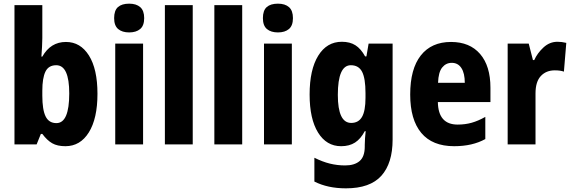

<svg xmlns="http://www.w3.org/2000/svg" viewBox="-20 -788 3121 1048"><path d="M211 -580Q211 -560 209.5 -534Q208 -508 206 -479H211Q256 -559 340 -559Q419 -559 465.5 -485Q512 -411 512 -276Q512 -141 465 -65.5Q418 10 337 10Q293 10 265 -6Q237 -22 211 -57H203L180 0H59V-760H211ZM287 -432Q245 -432 228 -397Q211 -362 211 -293V-266Q211 -189 229 -152.5Q247 -116 288 -116Q358 -116 358 -278Q358 -432 287 -432Z M685 -768Q724 -768 745.5 -749Q767 -730 767 -689Q767 -648 745 -629.5Q723 -611 685 -611Q647 -611 625 -629.5Q603 -648 603 -689Q603 -731 624 -749.5Q645 -768 685 -768ZM761 -550V0H609V-550Z M1032 0H880V-760H1032Z M1302 0H1150V-760H1302Z M1497 -768Q1536 -768 1557.5 -749Q1579 -730 1579 -689Q1579 -648 1557 -629.5Q1535 -611 1497 -611Q1459 -611 1437 -629.5Q1415 -648 1415 -689Q1415 -731 1436 -749.5Q1457 -768 1497 -768ZM1573 -550V0H1421V-550Z M1846 -560Q1890 -560 1920 -541Q1950 -522 1973 -480H1980L1992 -550H2123V-26Q2123 103 2061.5 171.5Q2000 240 1868 240Q1769 240 1696 203V73Q1740 95 1780.5 105Q1821 115 1864 115Q1915 115 1943 91Q1971 67 1971 12V3Q1971 -13 1972.5 -34Q1974 -55 1976 -72H1971Q1949 -30 1918 -10Q1887 10 1842 10Q1762 10 1716 -64.5Q1670 -139 1670 -272Q1670 -408 1717 -484Q1764 -560 1846 -560ZM1895 -432Q1824 -432 1824 -270Q1824 -117 1897 -117Q1937 -117 1956 -150Q1975 -183 1975 -254V-280Q1975 -360 1956.5 -396Q1938 -432 1895 -432Z M2442 -559Q2544 -559 2600.5 -493.5Q2657 -428 2657 -309V-231H2370Q2372 -108 2478 -108Q2519 -108 2554.5 -118Q2590 -128 2629 -150V-29Q2559 10 2459 10Q2340 10 2279.5 -62.5Q2219 -135 2219 -272Q2219 -412 2277 -485.5Q2335 -559 2442 -559ZM2446 -445Q2414 -445 2393.5 -419.5Q2373 -394 2371 -336H2517Q2517 -388 2498.5 -416.5Q2480 -445 2446 -445Z M3023 -560Q3046 -560 3071 -554L3058 -397Q3039 -404 3008 -404Q2961 -404 2932 -373Q2903 -342 2903 -278V0H2751V-550H2866L2889 -460H2896Q2913 -498 2946.5 -529Q2980 -560 3023 -560Z"/></svg>

Font: Noto Sans Arabic UI Cn XBd
Style: Regular
Weight: 800
Width: 3
Designer: Monotype Design Team, Nadine Chahine and Nizar Qandah
Foundry: Monotype Imaging Inc.
Version: Version 2.010; ttfautohint (v1.8.4.7-5d5b)